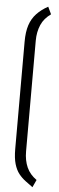

<svg xmlns="http://www.w3.org/2000/svg" viewBox="-62 -846 306 994"><g transform="rotate(5 91.0 -349.0)"><path d="M165 -780 147 -818Q112 -799 88 -773.5Q64 -748 52.5 -713Q41 -678 41 -627V-70Q41 -22 50 8.5Q59 39 74.5 58.5Q90 78 109 92Q128 106 147 120L165 81Q148 69 135 54Q122 39 114 21Q106 3 102 -17.5Q98 -38 98 -62V-637Q98 -660 102 -680.5Q106 -701 114 -719.5Q122 -738 135 -753Q148 -768 165 -780Z"/></g></svg>

Font: Advent Pro
Style: Regular
Weight: 400
Designer: VivaRado, Andreas Kalpakidis
Foundry: VivaRado, Andreas Kalpakidis
Version: Version 3.000